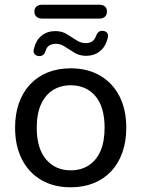

<svg xmlns="http://www.w3.org/2000/svg" viewBox="-20 -786 600 815"><path d="M280 9Q208 9 155 -22Q102 -53 73 -110Q44 -167 44 -244Q44 -302 60.5 -348.5Q77 -395 108 -428Q139 -461 182.5 -478.5Q226 -496 280 -496Q352 -496 405 -465Q458 -434 487 -377.5Q516 -321 516 -244Q516 -186 499.5 -139Q483 -92 452 -59Q421 -26 377.5 -8.5Q334 9 280 9ZM280 -63Q324 -63 356.5 -84Q389 -105 406.5 -145Q424 -185 424 -244Q424 -332 385 -378Q346 -424 280 -424Q237 -424 204.5 -403.5Q172 -383 154 -343Q136 -303 136 -244Q136 -156 175.5 -109.5Q215 -63 280 -63ZM160 -707Q144 -707 135 -715Q126 -723 126 -737Q126 -751 135 -758.5Q144 -766 160 -766H400Q417 -766 425.5 -758.5Q434 -751 434 -737Q434 -723 425.5 -715Q417 -707 400 -707ZM144 -548Q133 -549 126.5 -557Q120 -565 124 -579Q133 -616 157 -635Q181 -654 215 -654Q243 -654 264 -641Q285 -628 304 -615.5Q323 -603 343 -603Q360 -603 371 -610Q382 -617 388 -634Q392 -645 399 -650.5Q406 -656 417 -655Q429 -654 435 -646Q441 -638 437 -624Q428 -587 403.5 -568Q379 -549 346 -549Q318 -549 296.5 -562Q275 -575 256 -587.5Q237 -600 218 -600Q201 -600 189.5 -593Q178 -586 173 -569Q170 -558 162.5 -552.5Q155 -547 144 -548Z"/></svg>

Font: Nunito ExtraLight Medium
Style: Regular
Weight: 500
Version: Version 3.602